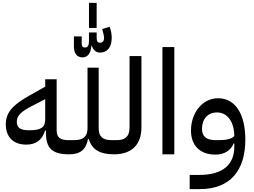

<svg xmlns="http://www.w3.org/2000/svg" viewBox="-20 -1065 1756 1325"><path d="M457 0C534 0 574 -33 587 -105H593C614 -33 669 0 767 0C889 0 956 -67 956 -186V-678H874V-186C874 -126 847 -98 787 -98H747C688 -98 661 -124 661 -180V-598H584V-180C584 -124 555 -98 494 -98H454C393 -98 371 -117 371 -168V-518H292V-467L189 -409C70 -343 20 -290 20 -207C20 -119 72 -67 162 -67C228 -67 272 -99 291 -164H297V-149C297 -43 339 0 457 0ZM1101 0H1183V-740H1101ZM181 -166C119 -166 96 -184 96 -225C96 -267 125 -294 196 -331L292 -381V-240C292 -184 261 -166 181 -166ZM549 -669C586 -669 607 -698 611 -750H614C622 -720 643 -702 670 -702C721 -702 751 -740 751 -804C751 -827 747 -852 737 -880L685 -865C693 -839 698 -818 698 -802C698 -782 688 -770 670 -770C655 -770 647 -778 647 -805V-841H594V-781C594 -750 585 -737 566 -737C552 -737 544 -746 544 -762V-814H490V-744C490 -696 512 -669 549 -669ZM594 -872H647V-1045H594Z M1289 240H1359C1568 240 1673 113 1673 -102C1673 -281 1602 -387 1485 -387C1377 -387 1298 -287 1298 -164C1298 -60 1361 2 1467 2C1527 2 1573 -26 1592 -75H1597V-52C1597 68 1521 142 1357 142H1289ZM1489 -98H1469C1405 -98 1374 -122 1374 -176C1374 -243 1413 -289 1478 -289C1549 -289 1596 -225 1597 -126C1577 -106 1545 -98 1489 -98Z"/></svg>

Font: IBM Plex Arabic Text
Style: Regular
Weight: 450
Designer: Mike Abbink, Paul van der Laan, Pieter van Rosmalen, Wael Morcos, Khajak Apelian
Foundry: Bold Monday
Version: Version 1.0